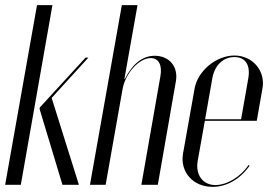

<svg xmlns="http://www.w3.org/2000/svg" viewBox="-35 -719 1073 747"><path d="M169 -699H109L-15 0H46ZM309 -495H298L120 -301L119 -295L208 0H272L166 -338Z M451 -412H449L500 -699H439L315 0H376L442 -373C453 -434 506 -493 551 -493C582 -493 597 -467 589 -422L515 0H579L649 -401C660 -459 624 -502 567 -502C521 -502 481 -472 451 -412Z M722 -374 677 -121C665 -50 716 8 792 8C847 8 899 -22 936 -74L932 -77C901 -31 848 1 803 1C754 1 725 -39 734 -92L762 -249H964L986 -374C999 -443 948 -503 877 -503C806 -503 734 -443 722 -374ZM763 -255 791 -414C800 -465 833 -497 877 -497C920 -497 940 -466 931 -414L903 -255Z"/></svg>

Font: Moniqa Ita Display
Style: Italic
Weight: 400
Italic angle: -10°
Designer: Rajesh Rajput
Foundry: Rajesh Rajput
Version: Version 1.000